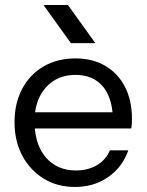

<svg xmlns="http://www.w3.org/2000/svg" viewBox="-20 -746 585 766"><path d="M478.9 -398.8C460.5 -434.9 434.4 -463 400.5 -483C366.6 -503 326.8 -513 281 -513C233.2 -513 190.9 -502.4 154.2 -481.1C117.4 -459.8 88.8 -429.9 68.5 -391.6C48.2 -353.1 38 -308.9 38 -258.5C38 -208.2 48.3 -163.7 69 -124.9C89.6 -86.3 118 -55.8 154.2 -33.5C190.3 -11.1 231.9 -0.1 279 -0.1C329.4 -0.1 373.4 -13.1 411.1 -39.3C448.9 -65.4 475.8 -101.1 492 -146.2H418.4C407.4 -120.4 390 -100.6 366.1 -86.7C342.3 -72.8 314.5 -65.9 282.9 -65.9C232.6 -65.9 192.4 -83.5 162.4 -118.6C137.1 -148.3 123.1 -186.9 119.1 -233.4H503.6C504.9 -240.5 505.7 -246.9 506 -252.6C506.3 -258.4 506.5 -264.6 506.5 -271.1C506.5 -320.1 497.3 -362.7 478.9 -398.9ZM120 -298.1C125.4 -337.7 139.5 -370.5 162.4 -396.4C192.4 -430.3 231.9 -447.2 281 -447.2C328.7 -447.2 365.7 -431.2 391.8 -399.3C412.4 -374.1 424.5 -340.2 428.9 -298.1ZM360.4 -574 251 -726H153.5L262.8 -574Z"/></svg>

Font: Diatome
Style: Regular
Weight: 400
Designer: 15.100.17
Foundry: 15.100.17
Version: Version 1.008;Fontself Maker 3.5.8